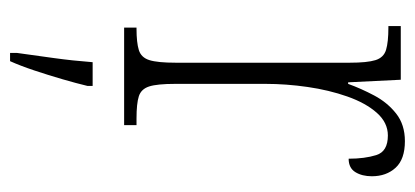

<svg xmlns="http://www.w3.org/2000/svg" viewBox="-236 -348 805 372"><g transform="rotate(90 166.0 -161.5)"><path d="M33 0V-24H35Q62 -24 76.5 -28.5Q91 -33 96 -49Q101 -65 101 -100V-437Q101 -471 96 -487Q91 -503 76 -507.5Q61 -512 33 -512H30V-536H134L139 -434H142Q151 -459 164.5 -484.5Q178 -510 199.5 -527Q221 -544 253 -544Q288 -544 304.5 -526Q321 -508 321 -480Q321 -461 313 -448Q305 -435 287 -435Q287 -466 280 -488.5Q273 -511 242 -511Q217 -511 198 -489.5Q179 -468 166.5 -432.5Q154 -397 148 -355.5Q142 -314 142 -274V-99Q142 -64 147 -48.5Q152 -33 166 -28.5Q180 -24 209 -24H222V0ZM82 208Q87 172 92 136Q97 100 100 61H146V71Q141 92 133 119.5Q125 147 116 174Q107 201 98 221H82Z"/></g></svg>

Font: Noto Serif Bengali ExtraCondensed ExtraLight
Style: Regular
Weight: 200
Width: 2
Designer: Juan Bruce, Universal Thirst, Indian Type Foundry and the Monotype Design Team.
Foundry: Monotype Imaging Inc.
Version: Version 2.003; ttfautohint (v1.8.4.7-5d5b)